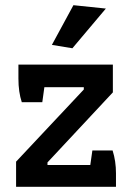

<svg xmlns="http://www.w3.org/2000/svg" viewBox="-20 -720 507 740"><path d="M180 -547 263 -700 388 -687 259 -534ZM42 -97 303 -375V-384H151L143 -326H64Q51 -365 51 -417V-471H415V-364L163 -94V-84H328L336 -140H414Q427 -99 427 -52V0H42Z"/></svg>

Font: Athiti SemiBold
Style: Regular
Weight: 600
Designer: CadsonDemak Team
Foundry: CadsonDemak
Version: Version 1.033